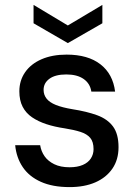

<svg xmlns="http://www.w3.org/2000/svg" viewBox="-20 -752 556 784"><path d="M264 12Q195 12 147 -9.5Q99 -31 73 -69.5Q47 -108 42 -159H144Q148 -134 162 -114Q176 -94 201.5 -81.5Q227 -69 264 -69Q296 -69 318 -78.5Q340 -88 351 -105Q362 -122 362 -143Q362 -173 348.5 -189Q335 -205 308.5 -213.5Q282 -222 244 -228Q203 -234 169.5 -245Q136 -256 111 -273Q86 -290 72.5 -316Q59 -342 59 -379Q59 -423 82.5 -457Q106 -491 149.5 -510Q193 -529 252 -529Q339 -529 390 -489.5Q441 -450 450 -378H353Q348 -411 321.5 -429.5Q295 -448 251 -448Q206 -448 182 -430.5Q158 -413 158 -385Q158 -365 170 -349.5Q182 -334 208 -323.5Q234 -313 276 -306Q334 -297 376.5 -281.5Q419 -266 441.5 -235.5Q464 -205 464 -151Q464 -100 439 -63.5Q414 -27 369.5 -7.5Q325 12 264 12ZM257 -576 117 -657V-732L257 -648L398 -732V-657Z"/></svg>

Font: DM Sans 11pt Medium
Style: Regular
Weight: 500
Version: Version 4.004;gftools[0.9.30]